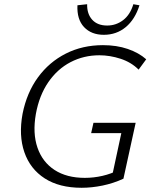

<svg xmlns="http://www.w3.org/2000/svg" viewBox="-20 -881 717 910"><path d="M367 9Q261 9 192 -35.5Q123 -80 95.5 -159.5Q68 -239 87 -342Q107 -442 160 -514.5Q213 -587 292 -627Q371 -667 468 -667Q533 -667 585.5 -649Q638 -631 673 -600L637 -551Q602 -586 551.5 -602.5Q501 -619 451 -619Q377 -619 314.5 -586.5Q252 -554 209 -491.5Q166 -429 150 -341Q134 -250 157.5 -181.5Q181 -113 238.5 -75.5Q296 -38 382 -38Q424 -38 465.5 -47.5Q507 -57 546 -77L509 -36L555 -250H412L423 -299H623L565 -34Q517 -12 466 -1.5Q415 9 367 9ZM472 -716Q413 -716 378.5 -752.5Q344 -789 347 -856L393 -861Q392 -815 417 -787.5Q442 -760 488 -760Q530 -760 563.5 -785.5Q597 -811 612 -861L641 -856Q620 -789 576 -752.5Q532 -716 472 -716Z"/></svg>

Font: Ysabeau Office Light
Style: Italic
Weight: 300
Italic angle: -12°
Designer: Christian Thalmann (Catharsis Fonts)
Version: Version 2.001;gftools[0.9.30]; featfreeze: tnum,lnum,ss02